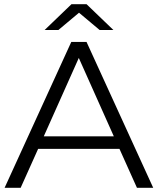

<svg xmlns="http://www.w3.org/2000/svg" viewBox="-20 -901 757 921"><path d="M2 0 322 -700H395L715 0H637L553 -187H163L79 0ZM190 -247H526L358 -623ZM194 -757 323 -881H395L524 -757H458L359 -840L260 -757Z"/></svg>

Font: Belfius21
Style: Regular
Weight: 400
Designer: Montserrat's base design by Julieta Ulanovsky, modified by Coast SPRL for Belfius Bank NV.
Foundry: Montserrat's base design by Julieta Ulanovsky, modified by Coast SPRL for Belfius Bank NV.
Version: Version 2.000;FEAKit 1.0